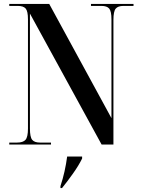

<svg xmlns="http://www.w3.org/2000/svg" viewBox="-20 -734 715 975"><path d="M27 0V-10H67Q97 -10 109.5 -24Q122 -38 122 -81V-636Q122 -677 110.5 -690.5Q99 -704 70 -704H27V-714H230L546 -134V-636Q546 -677 534.5 -690.5Q523 -704 495 -704H442V-714H658V-704H607Q579 -704 567.5 -690Q556 -676 556 -633V0H496L132 -665V-81Q132 -38 143.5 -24Q155 -10 183 -10H239V0ZM287 211Q299 175 307.5 137Q316 99 321 61H397V71Q380 106 350.5 147.5Q321 189 295 221H287Z"/></svg>

Font: Noto Serif Display Condensed SemiBold
Style: Regular
Weight: 600
Width: 3
Designer: Monotype Design Team
Foundry: Monotype Imaging Inc.
Version: Version 2.009